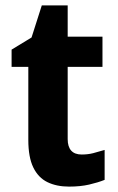

<svg xmlns="http://www.w3.org/2000/svg" viewBox="-20 -682 437 712"><path d="M283 -109Q306 -109 325.5 -114Q345 -119 368 -126V-15Q343 -5 310.5 2.5Q278 10 236 10Q190 10 156 -6.5Q122 -23 103.5 -61Q85 -99 85 -163V-434H23V-498L97 -543L135 -662H231V-546H360V-434H231V-166Q231 -138 244 -123.5Q257 -109 283 -109Z"/></svg>

Font: Noto Sans Bengali SemiCondensed
Style: Bold
Weight: 700
Width: 4
Designer: Jelle Bosma - Monotype Design Team
Foundry: Monotype Imaging Inc.
Version: Version 2.003